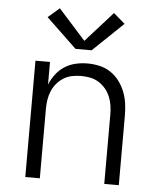

<svg xmlns="http://www.w3.org/2000/svg" viewBox="-54 -808 707 855"><g transform="rotate(5 300.0 -381.0)"><path d="M91 0V-520H156V-419Q166 -444 182.5 -465.5Q199 -487 221.5 -501.5Q244 -516 270.5 -522Q297 -528 323 -528Q350 -528 377 -522Q404 -516 426.5 -501Q449 -486 465.5 -464Q482 -442 492 -416.5Q502 -391 505.5 -364Q509 -337 509 -310V0H444V-310Q444 -330 441 -350.5Q438 -371 430 -390Q422 -409 409 -424.5Q396 -440 378.5 -451Q361 -462 340.5 -466Q320 -470 300 -470Q280 -470 259.5 -466Q239 -462 221.5 -451Q204 -440 191 -424.5Q178 -409 170 -390Q162 -371 159 -350.5Q156 -330 156 -310V0ZM336 -588H264L128 -718L179 -762L300 -627L421 -762L472 -718Z"/></g></svg>

Font: Iosevka Aile Custom Light
Style: Regular
Weight: 300
Designer: Belleve Invis
Foundry: Belleve Invis
Version: Version 17.0.2; ttfautohint (v1.8.3)